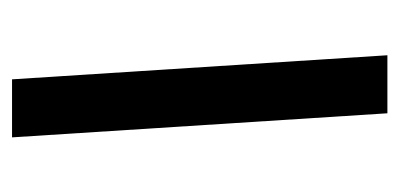

<svg xmlns="http://www.w3.org/2000/svg" viewBox="-188 -460 648 311"><g transform="rotate(-90 135.5 -304.0)"><path d="M202 0H108L69 -608H163Z"/></g></svg>

Font: IBM Plex Sans Arabic Medm
Style: Regular
Weight: 500
Designer: Mike Abbink, Paul van der Laan, Pieter van Rosmalen, Wael Morcos, Khajak Apelian
Foundry: Bold Monday
Version: Version 1.005